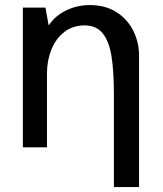

<svg xmlns="http://www.w3.org/2000/svg" viewBox="-20 -580 640 756"><path d="M313 -480Q267 -480 233.5 -454.2Q200 -428.5 182.5 -385.2Q165 -342 165 -291V0H70V-151V-277V-550H159L171.5 -480Q197.5 -518 240.5 -539Q283.5 -560 333.5 -560Q395.5 -560 439.2 -531.8Q483 -503.5 505.2 -458Q527.5 -412.5 527.5 -362V156.5H428.5V-206Q428.5 -301 418.8 -360Q409 -419 383.8 -449.5Q358.5 -480 313 -480Z"/></svg>

Font: JuliaMono Medium
Style: Regular
Weight: 500
Monospace: yes
Designer: cormullion
Foundry: corm
Version: Version 0.054; ttfautohint (v1.8.4)